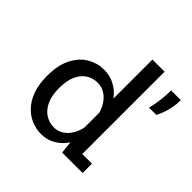

<svg xmlns="http://www.w3.org/2000/svg" viewBox="-190 -925 1111 1111"><g transform="rotate(45 365.0 -369.5)"><path d="M294.9 11Q255.4 11 217.7 -4.6Q179.9 -20.1 149.4 -52.2Q118.9 -84.3 100.7 -133.8Q82.6 -183.4 82.6 -251Q82.6 -341.2 112.6 -398.8Q142.6 -456.4 190 -483.7Q237.4 -511 289.9 -511Q336.8 -511 373.7 -492.6Q410.6 -474.1 436.2 -444.4Q461.8 -414.7 475.2 -380.2Q488.7 -345.7 488.7 -313.3L450.9 -300.1Q446.1 -324.3 435.2 -347.7Q424.3 -371.1 407.3 -390Q390.3 -408.9 367.8 -420.1Q345.4 -431.3 317.4 -431.3Q280.4 -431.3 249.6 -412.1Q218.7 -392.9 200.1 -353.1Q181.6 -313.4 181.6 -251Q181.6 -189.3 200.8 -148.9Q220.1 -108.4 251.8 -88.6Q283.6 -68.7 321 -68.7Q348.7 -68.7 371.2 -80.9Q393.8 -93 410.4 -113.4Q426.9 -133.8 436.9 -159.4Q446.9 -185.1 449.4 -211.9L489.8 -198.6Q489.8 -165.3 477 -128.6Q464.2 -92 439.2 -60.4Q414.2 -28.7 378 -8.9Q341.9 11 294.9 11ZM546.6 -750V-31.9L502 -76.4H625.6V0H458.3L447.1 -105V-750ZM629.4 -539.3Q634.9 -556.4 639.3 -581.7Q643.8 -606.9 646.8 -637.4Q649.8 -667.9 649.8 -700H729.5Q729.5 -665.5 723.1 -634.7Q716.8 -603.9 707.6 -579.5Q698.4 -555.1 689.7 -539.3Z"/></g></svg>

Font: Trispace Thin
Style: Regular
Weight: 100
Designer: Tyler Finck
Foundry: Etcetera Type Company
Version: Version 1.210